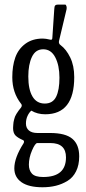

<svg xmlns="http://www.w3.org/2000/svg" viewBox="-20 -664 373 831"><path d="M173.8 -215.8Q208.5 -215.8 222.9 -245.1Q237.3 -274.4 237.3 -327.6Q237.3 -380.9 219.2 -415.8Q201.2 -450.7 167 -450.7Q133.8 -450.7 118.2 -417.7Q102.5 -384.8 102.5 -333Q102.5 -276.9 120.6 -246.3Q138.7 -215.8 173.8 -215.8ZM167 102.1Q265.6 102.1 265.6 17.1Q265.6 -44.9 197.8 -44.9H141.6Q132.3 -44.9 118.7 -13.2Q105 18.6 105 48.8Q105 73.2 118.4 87.6Q131.8 102.1 167 102.1ZM164.1 146.5Q104.5 146.5 73.2 124.8Q42 103 42 64.5Q42 18.6 82 -43.9Q84 -47.9 84 -50.8Q84 -55.2 80.6 -57.1Q57.6 -66.9 47.1 -77.6Q36.6 -88.4 36.6 -109.9Q36.6 -117.2 37.4 -123.8Q38.1 -130.4 38.6 -135.5Q39.1 -140.6 41 -146.2Q43 -151.9 43.7 -155.3Q44.4 -158.7 47.4 -164.1Q50.3 -169.4 51.3 -171.4Q52.2 -173.3 56.2 -178.7Q60.1 -184.1 60.5 -185.1Q61 -186 65.7 -191.9Q70.3 -197.8 70.8 -198.2Q74.2 -203.1 74.2 -207Q74.2 -211.9 71.3 -214.8Q33.2 -262.7 33.2 -329.6Q33.2 -378.4 46.1 -415Q59.1 -451.7 89.6 -474.4Q120.1 -497.1 165.5 -497.1Q177.7 -497.1 198.2 -492.2Q206.1 -490.2 206.5 -499.5L214.8 -623Q215.3 -636.7 218.8 -640.4Q222.2 -644 229.5 -644H262.2Q265.6 -644 267.6 -637.2Q269.5 -630.4 268.1 -624L235.4 -486.8Q232.9 -475.1 242.2 -468.8Q266.6 -450.7 283.9 -415.3Q301.3 -379.9 301.3 -330.1Q301.3 -169.4 175.8 -169.4Q141.6 -169.4 115.7 -185.1Q106.4 -177.7 99.4 -162.8Q92.3 -147.9 92.3 -129.4Q92.3 -110.4 105 -99.4Q117.7 -88.4 142.1 -88.4H196.8Q263.7 -88.4 293.2 -63.2Q322.8 -38.1 322.8 12.7Q322.8 50.3 309.3 77.4Q295.9 104.5 272.2 118.9Q248.5 133.3 221.9 139.9Q195.3 146.5 164.1 146.5Z"/></svg>

Font: BenchNine
Style: Regular
Weight: 400
Designer: Vernon Adams
Foundry: Vernon Adams
Version: Version 1 ; ttfautohint (v0.92.18-e454-dirty) -l 8 -r 50 -G 